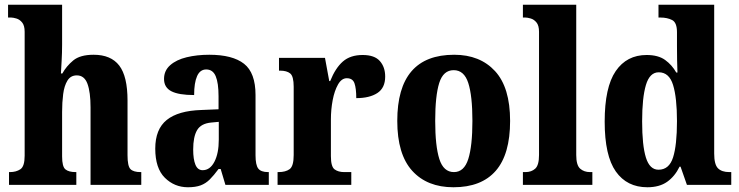

<svg xmlns="http://www.w3.org/2000/svg" viewBox="-20 -780 3119 810"><path d="M18 0V-54H22Q48 -54 66 -66Q84 -78 84 -123V-646Q84 -672 73.5 -685Q63 -698 49 -702Q35 -706 27 -706H14V-760H242V-592Q242 -557 240 -523Q238 -489 237 -470H243Q260 -501 289 -525Q318 -549 375 -549Q448 -549 483 -503.5Q518 -458 518 -356V-125Q518 -79 530.5 -66.5Q543 -54 573 -54H576V0H362V-327Q362 -391 349 -426.5Q336 -462 304 -462Q278 -462 264.5 -440Q251 -418 246.5 -383Q242 -348 242 -308V-120Q242 -77 256 -65.5Q270 -54 299 -54H302V0Z M773 10Q716 10 675.5 -30Q635 -70 635 -153Q635 -235 683.5 -274Q732 -313 830 -316L902 -319V-374Q902 -430 890 -458.5Q878 -487 850 -487Q824 -487 811.5 -459Q799 -431 799 -379Q734 -379 703 -395Q672 -411 672 -447Q672 -482 698 -505Q724 -528 767.5 -538.5Q811 -549 863 -549Q961 -549 1009.5 -511Q1058 -473 1058 -379V-125Q1058 -84 1069.5 -69Q1081 -54 1111 -54H1114V0H931L911 -67H902Q882 -40 865 -23Q848 -6 826.5 2Q805 10 773 10ZM835 -62Q866 -62 884.5 -97.5Q903 -133 903 -191V-266L871 -263Q828 -259 811.5 -231Q795 -203 795 -149Q795 -108 804.5 -85Q814 -62 835 -62Z M1151 0V-54H1155Q1185 -54 1202 -66.5Q1219 -79 1219 -126V-414Q1219 -458 1204.5 -470Q1190 -482 1161 -482H1157V-536H1351L1369 -438H1373Q1395 -493 1426.5 -520.5Q1458 -548 1510 -548Q1560 -548 1582.5 -522.5Q1605 -497 1605 -457Q1605 -409 1572 -387.5Q1539 -366 1483 -366Q1483 -407 1475.5 -428.5Q1468 -450 1443 -450Q1421 -450 1406 -423.5Q1391 -397 1383.5 -357.5Q1376 -318 1376 -276V-121Q1376 -77 1391.5 -65.5Q1407 -54 1432 -54H1462V0Z M1893 10Q1782 10 1719 -59.5Q1656 -129 1656 -270Q1656 -549 1896 -549Q2005 -549 2068.5 -480Q2132 -411 2132 -270Q2132 -129 2071.5 -59.5Q2011 10 1893 10ZM1895 -54Q1938 -54 1955.5 -109Q1973 -164 1973 -270Q1973 -376 1955.5 -430Q1938 -484 1894 -484Q1850 -484 1833 -430Q1816 -376 1816 -270Q1816 -164 1833.5 -109Q1851 -54 1895 -54Z M2186 0V-54H2197Q2222 -54 2238 -68.5Q2254 -83 2254 -126V-646Q2254 -672 2243.5 -685Q2233 -698 2219 -702Q2205 -706 2197 -706H2186V-760H2411V-126Q2411 -83 2427.5 -68.5Q2444 -54 2469 -54H2479V0Z M2711 10Q2625 10 2578 -56.5Q2531 -123 2531 -267Q2531 -412 2577.5 -480Q2624 -548 2708 -548Q2757 -548 2786 -527Q2815 -506 2833 -474H2838Q2837 -497 2836.5 -527Q2836 -557 2836 -585V-644Q2836 -685 2815.5 -695.5Q2795 -706 2766 -706H2758V-760H2993V-132Q2993 -86 3009 -70Q3025 -54 3057 -54H3065V0H2878L2851 -77H2847Q2827 -36 2794.5 -13Q2762 10 2711 10ZM2758 -64Q2803 -64 2819.5 -116Q2836 -168 2836 -269Q2836 -368 2819.5 -421.5Q2803 -475 2759 -475Q2721 -475 2705 -421.5Q2689 -368 2689 -268Q2689 -166 2705 -115Q2721 -64 2758 -64Z"/></svg>

Font: Noto Serif Hebrew Condensed ExtraBold
Style: Regular
Weight: 800
Width: 3
Designer: Monotype Design Team
Foundry: Monotype Imaging Inc.
Version: Version 2.004; ttfautohint (v1.8.4.7-5d5b)